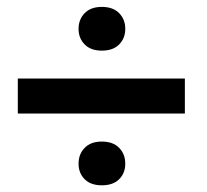

<svg xmlns="http://www.w3.org/2000/svg" viewBox="-20 -620 611 568"><path d="M526.9 -284.2H32.7V-387.7H526.9ZM281.2 -599.6Q314.5 -599.6 332.5 -581.1Q350.6 -562.5 350.6 -534.7Q350.6 -506.8 332.5 -488.5Q314.5 -470.2 281.2 -470.2Q248.5 -470.2 230.5 -488.5Q212.4 -506.8 212.4 -534.7Q212.4 -562.5 230.5 -581.1Q248.5 -599.6 281.2 -599.6ZM212.4 -135.7Q212.4 -164.1 230.5 -182.6Q248.5 -201.2 281.2 -201.2Q314.5 -201.2 332.5 -182.6Q350.6 -164.1 350.6 -135.7Q350.6 -107.9 332.5 -89.8Q314.5 -71.8 281.2 -71.8Q248.5 -71.8 230.5 -89.8Q212.4 -107.9 212.4 -135.7Z"/></svg>

Font: Vazir Medium FD
Style: Medium-FD
Weight: 500
Designer: Saber Rastikerdar
Foundry: Saber Rastikerdar
Version: Version 30.0.0